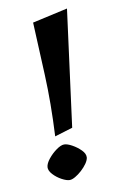

<svg xmlns="http://www.w3.org/2000/svg" viewBox="-78 -688 456 747"><g transform="rotate(-10 150.0 -314.5)"><path d="M109.7 -162.1Q116.4 -292.5 111.4 -404.5Q106.4 -516.5 101.9 -613L241.2 -644L180.6 -183.7ZM136.2 15Q124 15 105.2 4.9Q86.4 -5.2 72.6 -20.2Q58.7 -35.2 59.4 -49Q60.4 -63.4 74.7 -81.2Q89 -99 107.3 -112.1Q125.6 -125.1 138.2 -125.1Q150.6 -125.1 169.3 -114.8Q188 -104.5 202.7 -89.8Q217.5 -75.1 216.5 -60.1Q215.5 -50 206.6 -36.9Q197.6 -23.9 184.5 -11.9Q171.4 0 158.4 7.5Q145.4 15 136.2 15Z"/></g></svg>

Font: Ancizar Serif Light
Style: Italic
Weight: 300
Italic angle: -4°
Designer: Cesar Puertas, Viviana Monsalve, Julian Moncada, Julian Prieto, Jose Castro, Felipe Aragon, Mariel Hernandez, Sara Alarc
Version: Version 8.100